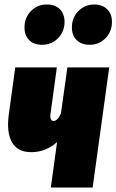

<svg xmlns="http://www.w3.org/2000/svg" viewBox="-20 -834 518 854"><path d="M167 -634.8Q130.4 -634.8 109.6 -655.8Q88.9 -676.8 88.9 -711.9Q88.9 -755.4 117.7 -784.7Q146.5 -814 188 -814Q225.6 -814 246.3 -793Q267.1 -772 267.1 -736.8Q267.1 -693.4 238.3 -664.1Q209.5 -634.8 167 -634.8ZM378.9 -634.8Q341.8 -634.8 320.8 -655.8Q299.8 -676.8 299.8 -711.9Q299.8 -755.4 328.6 -784.7Q357.4 -814 398.9 -814Q435.5 -814 456.8 -792.7Q478 -771.5 478 -736.8Q478 -693.4 449.2 -664.1Q420.4 -634.8 378.9 -634.8ZM465.8 -534.2 392.1 0H206.1L233.9 -202.1Q185.1 -158.7 123 -157.2Q59.6 -155.8 33.9 -200Q8.3 -244.1 19 -324.2L47.9 -534.2H232.9L204.1 -323.2Q202.6 -312 206.3 -304Q210 -295.9 217.8 -295.9Q236.3 -295.9 251 -329.1L279.8 -534.2Z"/></svg>

Font: Fira Sans Compressed Heavy
Style: Italic
Weight: 900
Width: 3
Italic angle: -8°
Designer: Carrois Corporate & Edenspiekermann AG
Foundry: Carrois Corporate GbR & Edenspiekermann AG
Version: Version 4.203;PS 004.203;hotconv 1.0.88;makeotf.lib2.5.64775